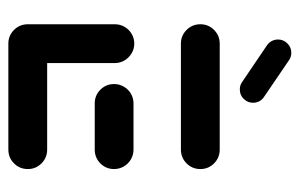

<svg xmlns="http://www.w3.org/2000/svg" viewBox="-152 -582 734 471"><g transform="rotate(90 215.5 -347.0)"><path d="M40 -44.8V-261.1Q40 -274.1 46.3 -285Q52.6 -295.9 63.5 -302.4Q74.4 -308.9 87.4 -308.9Q100.4 -308.9 111.3 -302.4Q122.2 -295.9 128.7 -285Q135.2 -274.1 135.2 -261.1V-44.8ZM395.2 -47.8Q395.2 -27.8 381.3 -13.9Q367.4 0 347.4 0H87.4Q67.8 0 53.9 -13.9Q40 -27.8 40 -47.8Q40 -67.4 53.9 -81.3Q67.8 -95.2 87.4 -95.2H347.4Q367.4 -95.2 381.3 -81.3Q395.2 -67.4 395.2 -47.8ZM186.7 -259.3Q186.7 -272.2 193 -283.1Q199.3 -294.1 210.2 -300.6Q221.1 -307 234.1 -307H347.4Q360.4 -307 371.5 -300.6Q382.6 -294.1 388.9 -283.1Q395.2 -272.2 395.2 -259.3Q395.2 -239.6 381.3 -225.7Q367.4 -211.9 347.4 -211.9H234.1Q214.4 -211.9 200.6 -225.7Q186.7 -239.6 186.7 -259.3ZM40 -471.1Q40 -490.7 53.9 -504.6Q67.8 -518.5 87.4 -518.5H347.4Q367.4 -518.5 381.3 -504.6Q395.2 -490.7 395.2 -471.1Q395.2 -451.1 381.3 -437.2Q367.4 -423.3 347.4 -423.3H87.4Q67.8 -423.3 53.9 -437.2Q40 -451.1 40 -471.1ZM77.4 -661.5Q77.4 -674.8 86.9 -684.4Q96.3 -694.1 110 -694.1Q120.4 -694.1 128.1 -688.5L218.5 -627Q225.2 -622.6 228.9 -615.6Q232.6 -608.5 232.6 -600.4Q232.6 -587 223.1 -577.4Q213.7 -567.8 200 -567.8Q189.6 -567.8 181.9 -573.3L91.1 -634.8Q84.8 -639.3 81.1 -646.3Q77.4 -653.3 77.4 -661.5Z"/></g></svg>

Font: 26F Galaxy Hebrew Extra Bold
Style: Regular
Weight: 800
Designer: C₂₉H₂₅N₃O₅
Version: Version 1.000